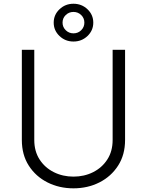

<svg xmlns="http://www.w3.org/2000/svg" viewBox="-20 -993 784 1025"><path d="M581.3 -727.3H647.7V-245.7Q647.7 -166.5 610.4 -108.7Q573.2 -50.8 510.7 -19.2Q448.2 12.4 372.2 12.4Q296.2 12.4 233.5 -19.2Q170.8 -50.8 133.7 -108.7Q96.6 -166.5 96.6 -245.7V-727.3H163V-245.7Q163 -185.4 191.4 -141.5Q219.8 -97.7 267.4 -73.9Q315 -50.1 372.2 -50.1Q429.7 -50.1 477.1 -73.9Q524.5 -97.7 552.9 -141.5Q581.3 -185.4 581.3 -245.7ZM372.2 -771.3Q328.5 -771.3 297.6 -800.8Q266.7 -830.3 266.7 -872.2Q266.7 -914.1 297.6 -943.5Q328.5 -973 372.2 -973Q416.2 -973 447.1 -943.5Q478 -914.1 478 -872.2Q478 -830.3 447.1 -800.8Q416.2 -771.3 372.2 -771.3ZM372.2 -815Q396.7 -815 413.5 -831.7Q430.4 -848.4 430.4 -872.2Q430.4 -896.3 413.4 -912.8Q396.3 -929.3 372.2 -929.3Q348 -929.3 331 -912.8Q313.9 -896.3 313.9 -872.2Q313.9 -848.4 331 -831.7Q348 -815 372.2 -815Z"/></svg>

Font: Inter UI Light
Style: Regular
Weight: 300
Designer: Rasmus Andersson
Foundry: rsms
Version: 3.2;8d6f07862